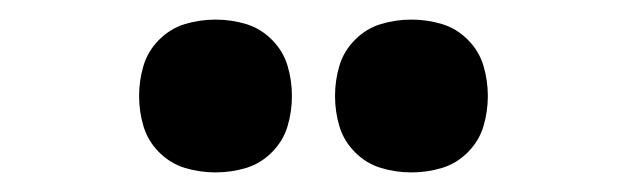

<svg xmlns="http://www.w3.org/2000/svg" viewBox="-20 -778 640 196"><path d="M400 -602Q384 -602 369 -606.5Q354 -611 342.5 -622.5Q331 -634 326.5 -649Q322 -664 322 -680Q322 -696 326.5 -711Q331 -726 342.5 -737.5Q354 -749 369 -753.5Q384 -758 400 -758Q416 -758 431 -753.5Q446 -749 457.5 -737.5Q469 -726 473.5 -711Q478 -696 478 -680Q478 -664 473.5 -649Q469 -634 457.5 -622.5Q446 -611 431 -606.5Q416 -602 400 -602ZM200 -602Q184 -602 169 -606.5Q154 -611 142.5 -622.5Q131 -634 126.5 -649Q122 -664 122 -680Q122 -696 126.5 -711Q131 -726 142.5 -737.5Q154 -749 169 -753.5Q184 -758 200 -758Q216 -758 231 -753.5Q246 -749 257.5 -737.5Q269 -726 273.5 -711Q278 -696 278 -680Q278 -664 273.5 -649Q269 -634 257.5 -622.5Q246 -611 231 -606.5Q216 -602 200 -602Z"/></svg>

Font: Iosevka Slab XBdEx
Style: Regular
Weight: 800
Width: 7
Monospace: yes
Designer: Belleve Invis
Foundry: Belleve Invis
Version: Version 11.1.0; ttfautohint (v1.8.3)